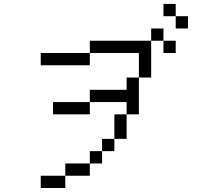

<svg xmlns="http://www.w3.org/2000/svg" viewBox="-20 -895 1040 978"><path d="M875 -625V-687.5H812.5V-625ZM937.5 -750V-812.5H875V-750ZM312.5 0H187.5V62.5H312.5ZM312.5 0H437.5V-62.5H312.5ZM437.5 -62.5H500V-125H437.5ZM500 -125H562.5V-187.5H500ZM562.5 -187.5H625Q625 -187.5 625 -312.5H562.5Q562.5 -312.5 562.5 -187.5ZM625 -312.5H687.5V-500H625V-437.5H437.5V-375H250V-312.5H437.5V-375H625ZM687.5 -500H750V-687.5H437.5V-625H187.5V-562.5H437.5V-625H687.5Q687.5 -625 687.5 -500ZM750 -687.5H812.5V-750H750ZM875 -812.5V-875H812.5V-812.5Z"/></svg>

Font: Unifont
Style: Regular
Weight: 500
Version: Version 15.1.04